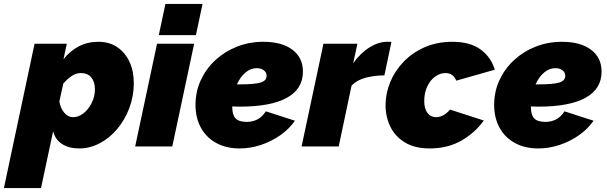

<svg xmlns="http://www.w3.org/2000/svg" viewBox="-82 -750 3109 983"><path d="M95 -526H260L243 -447Q278 -490 322 -513Q366 -536 422 -536Q478 -536 518.5 -508.5Q559 -481 581 -433.5Q603 -386 603 -324Q603 -257 580 -196.5Q557 -136 518 -89.5Q479 -43 428.5 -16.5Q378 10 324 10Q271 10 236 -12.5Q201 -35 190 -78L128 213H-62ZM292 -150Q320 -150 345.5 -170Q371 -190 387.5 -223Q404 -256 404 -293Q404 -331 385.5 -353.5Q367 -376 332 -376Q309 -376 287.5 -362.5Q266 -349 242 -322L222 -231Q227 -197 246.5 -173.5Q266 -150 292 -150Z M765 -730H955L921 -570H731ZM722 -526H912L800 0H610Z M1145 10Q1077 10 1026 -17.5Q975 -45 947 -95.5Q919 -146 919 -213Q919 -281 946 -339.5Q973 -398 1020.5 -442Q1068 -486 1131 -511Q1194 -536 1266 -536Q1361 -536 1415 -495.5Q1469 -455 1469 -383Q1469 -295 1387 -249.5Q1305 -204 1146 -204Q1127 -204 1107 -205V-203Q1107 -162 1124 -144Q1141 -126 1181 -126Q1245 -126 1279 -180L1428 -132Q1399 -90 1353.5 -58Q1308 -26 1254 -8Q1200 10 1145 10ZM1232 -401Q1201 -401 1174.5 -378.5Q1148 -356 1131 -318Q1138 -318 1145 -318Q1222 -318 1252.5 -327.5Q1283 -337 1283 -362Q1283 -379 1269 -390Q1255 -401 1232 -401Z M1574 -526H1748L1726 -426Q1764 -479 1810 -507.5Q1856 -536 1900 -536Q1918 -536 1922 -535L1886 -364Q1835 -364 1790 -352Q1745 -340 1718 -312L1652 0H1462Z M2118 10Q2042 10 1991.5 -20.5Q1941 -51 1916.5 -101.5Q1892 -152 1892 -211Q1892 -272 1916 -330Q1940 -388 1985 -434.5Q2030 -481 2093 -508.5Q2156 -536 2234 -536Q2326 -536 2379.5 -496Q2433 -456 2451 -393L2254 -337Q2238 -376 2199 -376Q2171 -376 2146 -358Q2121 -340 2105.5 -307.5Q2090 -275 2090 -232Q2090 -194 2106.5 -172Q2123 -150 2151 -150Q2189 -150 2222 -189L2395 -133Q2350 -70 2280 -30Q2210 10 2118 10Z M2674 10Q2606 10 2555 -17.5Q2504 -45 2476 -95.5Q2448 -146 2448 -213Q2448 -281 2475 -339.5Q2502 -398 2549.5 -442Q2597 -486 2660 -511Q2723 -536 2795 -536Q2890 -536 2944 -495.5Q2998 -455 2998 -383Q2998 -295 2916 -249.5Q2834 -204 2675 -204Q2656 -204 2636 -205V-203Q2636 -162 2653 -144Q2670 -126 2710 -126Q2774 -126 2808 -180L2957 -132Q2928 -90 2882.5 -58Q2837 -26 2783 -8Q2729 10 2674 10ZM2761 -401Q2730 -401 2703.5 -378.5Q2677 -356 2660 -318Q2667 -318 2674 -318Q2751 -318 2781.5 -327.5Q2812 -337 2812 -362Q2812 -379 2798 -390Q2784 -401 2761 -401Z"/></svg>

Font: Raleway Black
Style: Italic
Weight: 900
Italic angle: -12°
Designer: Matt McInerney, Pablo Impallari, Rodrigo Fuenzalida
Foundry: Matt McInerney, Pablo Impallari, Rodrigo Fuenzalida
Version: Version 4.101;RELEASE